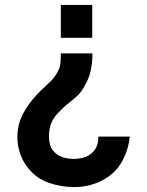

<svg xmlns="http://www.w3.org/2000/svg" viewBox="-20 -560 593 774"><path d="M352.7 -344.7Q352.7 -310.2 346.1 -278Q339.6 -245.8 323.5 -218Q310.4 -191.8 293.9 -176Q277.3 -160.2 256.9 -144.4Q236.4 -128.6 211.2 -101.8Q191.4 -79.5 184.5 -57.6Q177.5 -35.7 177.5 -9.3Q177.5 7 181.2 21.2Q184.8 35.4 193.7 46.7Q207.7 65 229.8 72.8Q251.9 80.5 276.5 80.5Q297.5 80.5 316.4 75.3Q335.3 70.1 347.8 58.8Q363.1 46.9 370 29.3Q377 11.7 376.2 -9.2H503.2Q498.2 40.5 476 83.5Q453.8 126.5 417.2 152Q388.4 172.5 352.8 183.3Q317.1 194.2 281.2 194.2Q226.2 194.2 177.3 177.1Q128.4 160 96.2 121.2Q74.2 95.5 62.1 61.8Q50 28.1 50 -6.2Q50 -57.8 72.3 -100.3Q94.7 -142.8 128.5 -178.3Q144.4 -195.3 159 -208.5Q173.6 -221.8 185.8 -233.9Q198 -246.1 206.3 -259.7Q220.6 -283.2 222.9 -299.6Q225.2 -315.9 225.2 -344.7ZM351.8 -540V-407.5H225.2V-540Z"/></svg>

Font: Manrope ExtraLight
Style: Regular
Weight: 200
Designer: Mikhail Sharanda
Foundry: Mikhail Sharanda
Version: Version 4.505